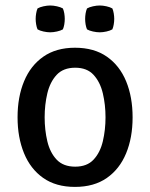

<svg xmlns="http://www.w3.org/2000/svg" viewBox="-20 -684 560 716"><path d="M474.5 -246.5Q474.5 -170.5 450.2 -112Q426 -53.5 378.2 -20.2Q330.5 13 259.5 13Q188.5 13 141 -20.5Q93.5 -54 69.5 -112.8Q45.5 -171.5 45.5 -246.5Q45.5 -322.5 69.8 -381Q94 -439.5 141.8 -472.8Q189.5 -506 259.5 -506Q331 -506 378.8 -472.5Q426.5 -439 450.5 -380.5Q474.5 -322 474.5 -246.5ZM146.5 -246.5Q146.5 -199.5 156.5 -157.2Q166.5 -115 191.2 -88.8Q216 -62.5 260.5 -62.5Q304.5 -62.5 329 -88.8Q353.5 -115 363.5 -157.2Q373.5 -199.5 373.5 -246.5Q373.5 -293.5 363.5 -335.8Q353.5 -378 329 -404.8Q304.5 -431.5 260.5 -431.5Q216 -431.5 191.2 -404.8Q166.5 -378 156.5 -335.8Q146.5 -293.5 146.5 -246.5ZM113 -613.5Q113 -623 114.8 -633.8Q116.5 -644.5 120 -652.5Q128.5 -657.5 142.2 -660.5Q156 -663.5 167 -663.5Q178.5 -663.5 192.2 -660.5Q206 -657.5 214.5 -652.5Q218 -644.5 219.8 -633.8Q221.5 -623 221.5 -613.5Q221.5 -604 219.8 -593.2Q218 -582.5 214.5 -574.5Q206 -569.5 192.2 -566.5Q178.5 -563.5 167 -563.5Q156 -563.5 142.2 -566.5Q128.5 -569.5 120 -574.5Q116.5 -582.5 114.8 -593.2Q113 -604 113 -613.5ZM297.5 -613.5Q297.5 -623 299.2 -633.8Q301 -644.5 304.5 -652.5Q313 -657.5 326.8 -660.5Q340.5 -663.5 352 -663.5Q363.5 -663.5 377 -660.5Q390.5 -657.5 399 -652.5Q402.5 -644.5 404.2 -633.8Q406 -623 406 -613.5Q406 -604 404.2 -593.2Q402.5 -582.5 399 -574.5Q390.5 -569.5 377 -566.5Q363.5 -563.5 352 -563.5Q340.5 -563.5 326.8 -566.5Q313 -569.5 304.5 -574.5Q301 -582.5 299.2 -593.2Q297.5 -604 297.5 -613.5Z"/></svg>

Font: Signika Negative Light
Style: Regular
Weight: 400
Version: Version 2.001